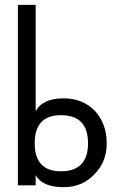

<svg xmlns="http://www.w3.org/2000/svg" viewBox="-20 -778 481 802"><path d="M128.9 -46.9V-3.9H54.7V-757.8H128.9V-312.5Q156.2 -367.2 246.1 -367.2Q324.2 -367.2 375 -316.4Q425.8 -261.7 425.8 -179.7Q425.8 -101.6 375 -50.8Q324.2 3.9 246.1 3.9Q156.2 3.9 128.9 -46.9ZM347.7 -179.7Q347.7 -296.9 234.4 -296.9Q125 -296.9 125 -179.7Q125 -62.5 234.4 -62.5Q347.7 -62.5 347.7 -179.7Z"/></svg>

Font: 和音 by 宁静之雨，公众号njzyshare
Style: Regular
Weight: 400
Designer: Steve Matteson
Foundry: Ascender Corporation
Version: Version 6.00;June 8, 2018;FontCreator 11.0.0.2388 32-bit